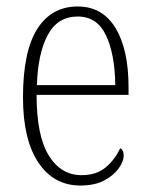

<svg xmlns="http://www.w3.org/2000/svg" viewBox="-20 -563 463 593"><path d="M228 10Q146 10 98.5 -61Q51 -132 51 -262Q51 -404 95 -473.5Q139 -543 220 -543Q296 -543 336.5 -477Q377 -411 377 -294V-270H93Q93 -144 130.5 -83Q168 -22 232 -22Q279 -22 308 -47.5Q337 -73 351 -105Q356 -103 359 -97.5Q362 -92 362 -82Q362 -65 347 -43.5Q332 -22 302.5 -6Q273 10 228 10ZM336 -300Q335 -395 307.5 -453.5Q280 -512 220 -512Q158 -512 127.5 -455Q97 -398 94 -300Z"/></svg>

Font: Noto Serif Khmer Condensed ExtraLight
Style: Regular
Weight: 250
Width: 3
Designer: Danh Hong and the Monotype Design Team
Foundry: Monotype Imaging Inc.
Version: Version 2.004